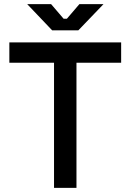

<svg xmlns="http://www.w3.org/2000/svg" viewBox="-20 -904 628 924"><path d="M240 0V-602H25V-700H563V-602H348V0ZM231 -758 111 -884H226L286 -814H302L362 -884H478L357 -758Z"/></svg>

Font: Space Grotesk Medium
Style: Regular
Weight: 500
Designer: Florian Karsten
Foundry: Florian Karsten
Version: Version 2.000